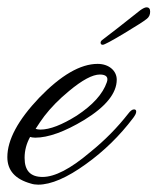

<svg xmlns="http://www.w3.org/2000/svg" viewBox="-53 -490 429 523"><path d="M227 -368C231 -368 250 -378 285 -399C320 -420 340 -433 346 -438C353 -443 356 -450 356 -458C356 -466 353 -470 346 -470C342 -470 336 -467 329 -462C284 -426 249 -399 224 -380C222 -378 221 -376 221 -374C221 -370 223 -368 227 -368ZM310 -169C315 -176 318 -181 318 -186C318 -190 316 -192 312 -192C307 -192 302 -188 296 -180C267 -143 233 -108 192 -75C139 -30 96 -8 63 -8C30 -8 14 -25 14 -60C14 -80 19 -99 29 -117C32 -116 37 -115 43 -115C78 -115 123 -131 176 -163C235 -199 265 -236 265 -273C265 -297 244 -316 213 -316C166 -316 113 -285 54 -224C-4 -163 -33 -109 -33 -62C-33 -26 -12 -2 31 10C37 12 44 13 51 13C86 13 130 -6 181 -43C230 -78 273 -120 310 -169ZM238 -266C227 -234 200 -204 156 -175C116 -150 83 -137 57 -137C52 -137 47 -138 44 -139C52 -152 60 -163 68 -174C85 -196 107 -219 135 -242C171 -272 199 -287 219 -287C236 -287 243 -280 238 -266Z"/></svg>

Font: AlexBrush
Style: Regular
Weight: 400
Designer: Robert E. Leuschke
Foundry: Robert E. Leuschke
Version: Version 1.001